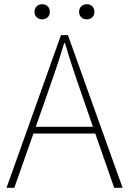

<svg xmlns="http://www.w3.org/2000/svg" viewBox="-20 -893 614 913"><path d="M393 -801C413 -801 429 -814 429 -837C429 -859 413 -873 393 -873C373 -873 356 -859 356 -837C356 -814 373 -801 393 -801ZM180 -801C201 -801 217 -814 217 -837C217 -859 201 -873 180 -873C161 -873 144 -859 144 -837C144 -814 161 -801 180 -801ZM150 -290 201 -435C232 -523 258 -597 285 -688H289C316 -597 341 -523 372 -435L422 -290ZM523 0H563L303 -726H270L11 0H48L139 -258H433Z"/></svg>

Font: Genne Gothic ExtraLight
Style: Regular
Weight: 250
Designer: Ryoko NISHIZUKA (kana & ideographs); Paul D. Hunt (Latin, Greek & Cyrillic); Wenlong ZHANG (bopomofo); Sandoll Communica
Foundry: Adobe Systems Incorporated
Version: Version 1.004;PS 1.004;hotconv 16.6.51;makeotf.lib2.5.65220